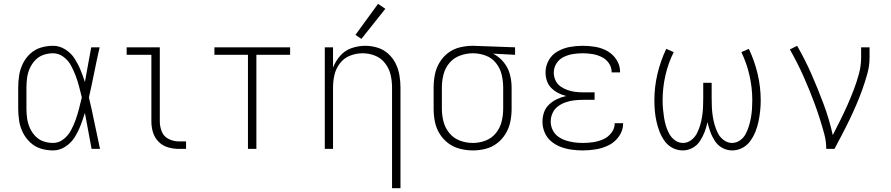

<svg xmlns="http://www.w3.org/2000/svg" viewBox="-20 -777 4648 1002"><path d="M257 8Q291 8 321 -11.5Q351 -31 369.5 -60.5Q388 -90 400.5 -122.5Q413 -155 423 -188Q432 -141 440.5 -94Q449 -47 458 0H502Q487 -67 473.5 -134.5Q460 -202 444 -268Q459 -334 472 -399.5Q485 -465 500 -530H456Q448 -485 439.5 -439.5Q431 -394 423 -349Q413 -381 400 -412.5Q387 -444 368.5 -472.5Q350 -501 320 -519.5Q290 -538 257 -538Q224 -538 193 -528.5Q162 -519 138 -497Q114 -475 99.5 -445.5Q85 -416 80 -384Q75 -352 75 -320V-210Q75 -178 80 -146Q85 -114 99.5 -85Q114 -56 138 -33.5Q162 -11 193 -1.5Q224 8 257 8ZM257 -31Q231 -31 206.5 -39.5Q182 -48 164 -67Q146 -86 135.5 -110Q125 -134 121.5 -159.5Q118 -185 118 -210V-320Q118 -346 121.5 -371.5Q125 -397 135.5 -420.5Q146 -444 164 -463Q182 -482 206.5 -490.5Q231 -499 257 -499Q286 -499 311 -480.5Q336 -462 350 -436Q364 -410 374.5 -382.5Q385 -355 392.5 -326Q400 -297 407 -269Q400 -239 392.5 -210Q385 -181 375 -152.5Q365 -124 350.5 -97Q336 -70 311.5 -50.5Q287 -31 257 -31Z M913 0H951V-39H913Q886 -39 860.5 -51.5Q835 -64 824.5 -90Q814 -116 814 -143V-530H641V-491H770V-143Q770 -114 778.5 -86Q787 -58 808 -37Q829 -16 857 -8Q885 0 913 0Z M1274 0H1318V-491H1494V-530H1099V-491H1274Z M2026 205H2070V-320Q2070 -352 2064.5 -384.5Q2059 -417 2044.5 -446Q2030 -475 2005.5 -497Q1981 -519 1949.5 -528.5Q1918 -538 1886 -538Q1850 -538 1815 -526Q1780 -514 1755.5 -486Q1731 -458 1718 -424V-530H1675V0H1718V-320Q1718 -354 1725.5 -386.5Q1733 -419 1754 -446.5Q1775 -474 1807 -486.5Q1839 -499 1872 -499Q1906 -499 1937.5 -486.5Q1969 -474 1990 -446.5Q2011 -419 2018.5 -386.5Q2026 -354 2026 -320ZM1866 -574 1991 -731 1953 -757 1835 -595Z M2448 8Q2482 8 2515 -0.5Q2548 -9 2575 -30Q2602 -51 2619.5 -80.5Q2637 -110 2643.5 -143Q2650 -176 2650 -210V-320Q2650 -356 2640.5 -390.5Q2631 -425 2608 -453Q2585 -481 2553 -497L2668 -491V-530L2449 -538H2448Q2414 -538 2380.5 -530Q2347 -522 2319.5 -501.5Q2292 -481 2274 -451Q2256 -421 2249.5 -387.5Q2243 -354 2243 -320V-210Q2243 -176 2249.5 -142.5Q2256 -109 2274 -79.5Q2292 -50 2319.5 -29.5Q2347 -9 2380.5 -0.5Q2414 8 2448 8ZM2448 -31Q2413 -31 2380.5 -43Q2348 -55 2325.5 -82Q2303 -109 2294.5 -142.5Q2286 -176 2286 -210V-320Q2286 -354 2294.5 -388Q2303 -422 2325.5 -448.5Q2348 -475 2381 -487Q2414 -499 2448 -499Q2482 -499 2514.5 -487Q2547 -475 2568.5 -448Q2590 -421 2598 -387.5Q2606 -354 2606 -320V-210Q2606 -176 2598 -143Q2590 -110 2568.5 -83Q2547 -56 2514.5 -43.5Q2482 -31 2448 -31Z M3021 8Q3057 8 3092 2Q3127 -4 3158.5 -20Q3190 -36 3211 -66.5Q3232 -97 3232 -132V-134H3188V-133Q3188 -106 3170.5 -83.5Q3153 -61 3128 -50Q3103 -39 3076 -35Q3049 -31 3021 -31Q2999 -31 2976.5 -34Q2954 -37 2932.5 -44Q2911 -51 2892.5 -64.5Q2874 -78 2864 -99Q2854 -120 2854 -143Q2854 -166 2864 -187.5Q2874 -209 2892.5 -222.5Q2911 -236 2933 -243.5Q2955 -251 2978 -253.5Q3001 -256 3024 -256H3083V-295H3024Q3003 -295 2982.5 -297.5Q2962 -300 2942 -307Q2922 -314 2905 -326Q2888 -338 2879 -357.5Q2870 -377 2870 -398Q2870 -424 2884 -446Q2898 -468 2921.5 -479.5Q2945 -491 2970.5 -495Q2996 -499 3021 -499Q3046 -499 3071 -495Q3096 -491 3119 -480Q3142 -469 3157 -448Q3172 -427 3172 -402V-399H3216V-403Q3216 -436 3197.5 -465Q3179 -494 3149.5 -510.5Q3120 -527 3087 -532.5Q3054 -538 3021 -538Q2987 -538 2954 -532Q2921 -526 2891 -509.5Q2861 -493 2844 -463Q2827 -433 2827 -399Q2827 -377 2834 -355.5Q2841 -334 2857 -318Q2873 -302 2892.5 -292Q2912 -282 2934 -276Q2909 -270 2886.5 -259.5Q2864 -249 2845.5 -231.5Q2827 -214 2819 -190.5Q2811 -167 2811 -142Q2811 -113 2822.5 -85.5Q2834 -58 2857 -39Q2880 -20 2907 -10Q2934 0 2963 4Q2992 8 3021 8Z M3801 8Q3829 8 3854 -5Q3879 -18 3895.5 -41Q3912 -64 3922.5 -90Q3933 -116 3938.5 -143Q3944 -170 3947 -197.5Q3950 -225 3950 -253Q3950 -323 3934 -391Q3918 -459 3888 -522L3849 -505Q3877 -447 3891.5 -383Q3906 -319 3906 -253Q3906 -231 3904.5 -208.5Q3903 -186 3899 -163.5Q3895 -141 3888.5 -119.5Q3882 -98 3871.5 -78Q3861 -58 3842 -44.5Q3823 -31 3800 -31Q3777 -31 3757 -46Q3737 -61 3726.5 -82Q3716 -103 3709.5 -125.5Q3703 -148 3699.5 -171.5Q3696 -195 3695 -218.5Q3694 -242 3694 -265V-345H3650V-265Q3650 -242 3649 -218.5Q3648 -195 3644.5 -171.5Q3641 -148 3634.5 -125.5Q3628 -103 3617.5 -82Q3607 -61 3587.5 -46Q3568 -31 3544 -31Q3522 -31 3503 -44.5Q3484 -58 3473 -78Q3462 -98 3455.5 -119.5Q3449 -141 3445.5 -163.5Q3442 -186 3440 -208.5Q3438 -231 3438 -253Q3438 -319 3452.5 -383Q3467 -447 3496 -505L3457 -522Q3427 -459 3411 -391Q3395 -323 3395 -253Q3395 -225 3397.5 -197.5Q3400 -170 3406 -143Q3412 -116 3422 -90Q3432 -64 3448.5 -41Q3465 -18 3490 -5Q3515 8 3543 8Q3570 8 3594 -5Q3618 -18 3633 -41Q3648 -64 3657.5 -89Q3667 -114 3672 -140Q3678 -114 3687 -89Q3696 -64 3711 -41Q3726 -18 3750 -5Q3774 8 3801 8Z M4292 0H4335Q4355 -38 4375 -76Q4395 -114 4413.5 -152.5Q4432 -191 4449 -230.5Q4466 -270 4480.5 -310.5Q4495 -351 4506.5 -392.5Q4518 -434 4518 -477V-530H4474V-477Q4474 -434 4462.5 -391.5Q4451 -349 4435.5 -308.5Q4420 -268 4402.5 -228.5Q4385 -189 4365.5 -150Q4346 -111 4326 -72Q4308 -154 4278.5 -233Q4249 -312 4215.5 -388.5Q4182 -465 4140 -538L4102 -519Q4122 -484 4140 -448.5Q4158 -413 4174 -377Q4190 -341 4205 -304Q4220 -267 4233.5 -230Q4247 -193 4259 -155Q4271 -117 4281.5 -78.5Q4292 -40 4292 0Z"/></svg>

Font: Iosevka Sparkle Extralight
Style: Regular
Weight: 200
Designer: Belleve Invis
Foundry: Belleve Invis
Version: Version 4.5.0; ttfautohint (v1.8.3)